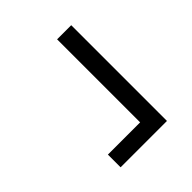

<svg xmlns="http://www.w3.org/2000/svg" viewBox="-17 -590 627 627"><g transform="rotate(45 296.5 -276.0)"><path d="M458.9 -168.5V-361.2H517.6V-168.5ZM75.4 -382.6H517.6V-317.4H75.4Z"/></g></svg>

Font: Pathway Extreme 8pt Thin
Style: Regular
Weight: 100
Version: Version 1.001;gftools[0.9.26]